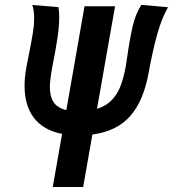

<svg xmlns="http://www.w3.org/2000/svg" viewBox="-20 -750 694 770"><path d="M229 -213Q154.5 -227.5 116.5 -276.8Q78.5 -326 78.5 -406Q78.5 -441 86 -481.5Q91.5 -512.5 98 -542.5Q107.5 -591 112.2 -620.5Q117 -650 117 -677Q117 -708 109.5 -730L214.5 -721.5Q217.5 -703.5 217.5 -681.5Q217.5 -644 210.5 -597.8Q203.5 -551.5 191 -488Q189.5 -479.5 188.2 -472.8Q187 -466 186 -461Q180 -424 180 -399.5Q180 -363.5 194.8 -340.5Q209.5 -317.5 246 -308.5L319 -725H441.5L369 -313.5Q406 -325 428.8 -349.2Q451.5 -373.5 463.5 -405.2Q475.5 -437 484 -481.5L490 -521Q500.5 -594.5 512.2 -645Q524 -695.5 547 -730.5L654 -721Q628.5 -677 610.8 -613.5Q593 -550 576.5 -461Q557 -348 503.2 -285.8Q449.5 -223.5 350.5 -210.5L313.5 0H191.5Z"/></svg>

Font: JuliaMono ExtraBoldItalic
Style: Regular
Weight: 800
Italic angle: -9°
Monospace: yes
Designer: cormullion
Foundry: corm
Version: Version 0.049; ttfautohint (v1.8.4)